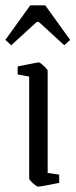

<svg xmlns="http://www.w3.org/2000/svg" viewBox="-33 -688 282 717"><path d="M109 9Q106 9 98 3Q90 -3 83 -10.5Q76 -18 76 -21V-402L33 -410V-440Q33 -440 43.5 -442Q54 -444 69 -447Q84 -450 96.5 -452.5Q109 -455 112 -455Q115 -455 123 -448.5Q131 -442 138 -434.5Q145 -427 145 -424V-42L188 -36V-5Q188 -5 177.5 -3Q167 -1 152 2Q137 5 124.5 7Q112 9 109 9ZM9 -519 -13 -539 80 -668H136L229 -539L207 -519L112 -606H104Z"/></svg>

Font: Grenze Gotisch Light
Style: Regular
Weight: 300
Designer: Renata Polastri
Foundry: Omnibus-Type
Version: Version 1.001